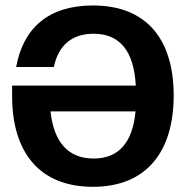

<svg xmlns="http://www.w3.org/2000/svg" viewBox="-20 -682 690 713"><path d="M325 11.7C526.7 11.7 625 -121.7 625 -327.5C625 -533.3 526.7 -661.7 325 -661.7C158.3 -661.7 65.8 -575.8 40 -433.3H180C196.7 -513.3 246.7 -556.7 327.5 -556.7C425 -556.7 477.5 -492.5 484.2 -364.2H25V-325C25 -119.2 124.2 11.7 325 11.7ZM327.5 -93.3C231.7 -93.3 180 -155.8 167.5 -268.3H483.3C472.5 -151.7 420 -93.3 327.5 -93.3Z"/></svg>

Font: Familjen Grotesk
Style: Bold
Weight: 700
Designer: Anders Wikstroem, Jonas Baeckman, Matilda Gysing, Kristian Moeller
Foundry: Familjen STHLM AB
Version: Version 2.000